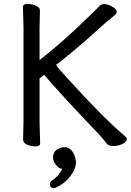

<svg xmlns="http://www.w3.org/2000/svg" viewBox="-20 -731 670 981"><path d="M255.4 230Q235.4 230 235.4 210Q235.4 200.2 243.2 192.9Q262.2 181.2 278.3 162.1Q293 143.1 297.4 130.9Q295.4 130.9 290 129.9Q280.3 127 275.4 121.1Q251 99.1 251 73.5Q251 47.9 269 34.4Q287.1 21 310.1 21Q333 21 348.6 41Q364.3 61 368.2 96.2Q368.2 132.8 338.1 170.9Q308.1 209 266.1 227.1Q260.3 230 255.4 230ZM98.1 -17.1 100.1 -111.8V-588.9L97.2 -694.8Q97.2 -710.9 119.6 -710.9Q142.1 -710.9 163.1 -702.4Q184.1 -693.8 184.1 -676.8L182.1 -587.9V-423.8Q285.2 -504.9 380.1 -595Q475.1 -685.1 485.1 -697.5Q495.1 -710 512.7 -710Q530.3 -710 553.2 -697.5Q576.2 -685.1 576.2 -669.9Q576.2 -662.1 565.7 -653.1Q555.2 -644 535.2 -627.9Q515.1 -611.8 451.7 -554Q388.2 -496.1 272.9 -403.8Q260.3 -403.8 278.3 -382.8Q296.4 -361.8 326.2 -329.1Q513.2 -123 622.1 -32.2Q627.9 -26.9 627.9 -20Q627.9 -5.9 605.5 4.6Q583 15.1 558.1 15.1Q533.2 15.1 523.9 1Q507.3 -21 485.4 -44.9Q303.2 -234.9 205.1 -349.1L182.1 -330.1V-110.8L185.1 1Q185.1 17.1 163.1 17.1Q141.1 17.1 119.6 8.5Q98.1 0 98.1 -17.1Z"/></svg>

Font: LXGW WenKai GB Screen
Style: Regular
Weight: 400
Designer: LXGW / Fontworks Inc.
Foundry: LXGW / Fontworks Inc.
Version: Version 1.321;February 19, 2024;FontCreator 14.0.0.2901 64-b